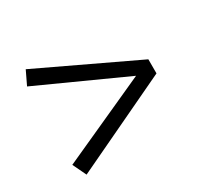

<svg xmlns="http://www.w3.org/2000/svg" viewBox="-120 -754 921 874"><g transform="rotate(-30 340.0 -317.0)"><path d="M524 -317 70 -523 104 -594 610 -354V-280L104 -40L70 -111Z"/></g></svg>

Font: Fresca
Style: Regular
Weight: 400
Designer: Iván Moreno
Foundry: Fontstage
Version: Version 1.001